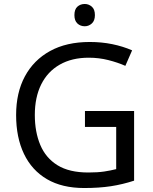

<svg xmlns="http://www.w3.org/2000/svg" viewBox="-20 -935 768 965"><path d="M407 -377H654V-27Q596 -8 537 1Q478 10 403 10Q292 10 216 -34.5Q140 -79 100.5 -161.5Q61 -244 61 -357Q61 -469 105 -551Q149 -633 231.5 -678.5Q314 -724 431 -724Q491 -724 544.5 -713Q598 -702 644 -682L610 -604Q572 -621 524.5 -633Q477 -645 426 -645Q341 -645 280 -610Q219 -575 187 -510.5Q155 -446 155 -357Q155 -272 182.5 -206.5Q210 -141 269 -104.5Q328 -68 424 -68Q471 -68 504 -73Q537 -78 564 -85V-297H407ZM406 -915Q426 -915 441.5 -901.5Q457 -888 457 -859Q457 -831 441.5 -817Q426 -803 406 -803Q384 -803 369 -817Q354 -831 354 -859Q354 -888 369 -901.5Q384 -915 406 -915Z"/></svg>

Font: Noto Sans Malayalam
Style: Regular
Weight: 400
Designer: Jelle Bosma - Monotype Design Team
Foundry: Monotype Imaging Inc.
Version: Version 2.103